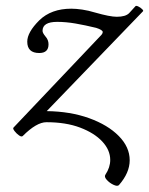

<svg xmlns="http://www.w3.org/2000/svg" viewBox="-20 -440 498 641"><path d="M377 178Q372 183 359 177Q346 171 336.5 160.5Q327 150 332 143Q348 119 348 94Q348 61 321.5 32.5Q295 4 247.5 -14Q200 -32 135 -32Q102 -32 56 14Q52 18 43.5 12Q35 6 28.5 -2.5Q22 -11 25 -14L319 -324Q323 -329 323 -333Q323 -340 301 -347Q264 -356 232 -361.5Q200 -367 171 -367Q122 -367 122 -337Q122 -330 132 -318Q142 -307 142 -292Q142 -263 111 -263Q71 -263 71 -301Q71 -332 111 -372Q151 -411 218 -411Q234 -411 254.5 -408Q275 -405 298 -398Q347 -384 370 -384Q399 -384 411 -396L432 -419Q434 -422 441.5 -418.5Q449 -415 454.5 -409.5Q460 -404 457 -402L136 -69Q215 -68 277.5 -45.5Q340 -23 376.5 14Q413 51 413 95Q413 137 377 178Z"/></svg>

Font: Junicode SmExp
Style: Italic
Weight: 400
Width: 6
Italic angle: -11°
Designer: Peter S. Baker
Version: Version 2.205; ttfautohint (v1.8.4)